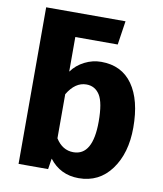

<svg xmlns="http://www.w3.org/2000/svg" viewBox="-85 -811 760 896"><g transform="rotate(10 295.5 -362.5)"><path d="M359 -536Q456 -536 507.5 -463Q559 -390 559 -259Q559 -138 502 -60.5Q445 17 348 17Q261 17 209 -51L201 0H61V-742H437L420 -629H219V-465Q243 -498 280.5 -517Q318 -536 359 -536ZM303 -98Q395 -98 395 -259Q395 -349 372.5 -384.5Q350 -420 309 -420Q256 -420 219 -358V-149Q251 -98 303 -98Z"/></g></svg>

Font: Fira Sans
Style: Bold
Weight: 700
Designer: bBox Type GmbH & Carrois Corporate GbR & Edenspiekermann AG
Foundry: bBox Type GmbH & Carrois Corporate GbR & Edenspiekermann AG
Version: Version 4.301;PS 004.301;hotconv 1.0.88;makeotf.lib2.5.64775